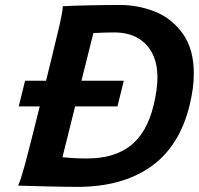

<svg xmlns="http://www.w3.org/2000/svg" viewBox="-20 -730 782 755"><path d="M227.1 -705.6Q258.3 -707.5 327.4 -709Q396.5 -710.4 452.6 -710.4Q523.4 -710.4 589.4 -684.3Q655.3 -658.2 698.7 -597.7Q742.2 -537.1 742.2 -440.4Q742.2 -384.3 725.6 -316.4Q686 -153.8 573 -74.5Q460 4.9 283.7 4.9Q242.7 4.9 160.4 2.9Q78.1 1 51.3 0Q62.5 -25.9 75.9 -75.2Q89.4 -124.5 113.3 -219.7L136.2 -311.5H53.7L78.6 -412.6H161.1L182.6 -500Q203.6 -585 214.6 -633.1Q225.6 -681.2 227.1 -705.6ZM323.2 -106.9Q428.7 -106.9 493.2 -157.2Q557.6 -207.5 584 -315.9Q599.1 -379.4 599.1 -425.3Q599.1 -481.4 578.4 -521.2Q557.6 -561 519.5 -581.8Q481.4 -602.5 429.2 -602.5Q398.4 -602.5 347.2 -600.1L300.3 -412.6H466.8L441.9 -311.5H275.4L225.6 -111.8Q272 -106.9 323.2 -106.9Z"/></svg>

Font: Lesson One
Style: Bold Italic
Weight: 700
Italic angle: -14°
Designer: But Ko, Victor Gaultney, Annie Olsen, Julie Remington, Don Collingsworth, Eric Hays, Becca Hirsbrunner
Version: Version 1.100